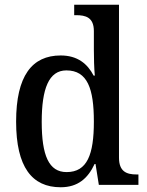

<svg xmlns="http://www.w3.org/2000/svg" viewBox="-20 -780 620 810"><path d="M236 10C309 10 351 -28 379 -88H383L397 0H564V-44H556C514 -44 482 -56 482 -115V-760H293V-716H301C341 -716 376 -707 376 -649V-570C376 -536 377 -493 380 -461H375C349 -511 307 -546 236 -546C115 -546 48 -460 48 -267C48 -75 115 10 236 10ZM261 -54C186 -54 156 -124 156 -266C156 -406 186 -483 260 -483C349 -483 376 -406 376 -267C376 -128 348 -54 261 -54Z"/></svg>

Font: Noto Serif Lao SemiCondensed Medium
Style: Regular
Weight: 500
Width: 4
Designer: Monotype Design Team
Foundry: Monotype Imaging Inc.
Version: Version 2.003